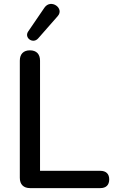

<svg xmlns="http://www.w3.org/2000/svg" viewBox="-20 -968 592 988"><path d="M277 -885C313 -925 242 -976 209 -929L125 -806C103 -774 149 -740 176 -770ZM496 0C526 0 542 -16 542 -45C542 -73 526 -89 496 -89H186V-656C186 -690 167 -709 134 -709C101 -709 82 -690 82 -656V-53C82 -19 101 0 135 0Z"/></svg>

Font: Nunito SemiBold
Style: Regular
Weight: 600
Designer: Vernon Adams
Foundry: Vernon Adams
Version: Version 3.602